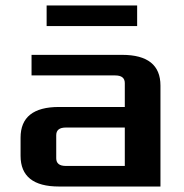

<svg xmlns="http://www.w3.org/2000/svg" viewBox="-20 -680 670 700"><path d="M55 -112V-178Q55 -290 195 -290H435V-377Q435 -405 400 -405H95V-480H425Q565 -480 565 -368V0H195Q55 0 55 -112ZM185 -103Q185 -75 220 -75H435V-215H220Q185 -215 185 -187ZM150 -585V-660H480V-585Z"/></svg>

Font: Xolonium
Style: Regular
Weight: 400
Designer: Severin Meyer
Version: Version 4.2